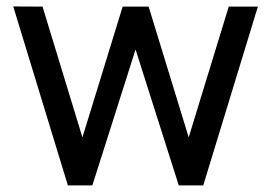

<svg xmlns="http://www.w3.org/2000/svg" viewBox="-20 -560 819 580"><path d="M185 0 20 -540.5 108.5 -540 229 -145 350.5 -540H429L550 -145L671 -540H759L594 0H520L389.5 -410.5L259 0Z"/></svg>

Font: Cns Manrope Med
Style: Regular
Weight: 500
Designer: Mikhail Sharanda
Foundry: Mikhail Sharanda
Version: Version 4.504